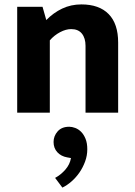

<svg xmlns="http://www.w3.org/2000/svg" viewBox="-20 -511 614 871"><path d="M206 0H58V-480H173L190 -420Q222 -453 262 -472Q302 -491 349 -491Q430 -491 473 -447Q516 -403 516 -318V0H368V-303Q368 -338 351.5 -358.5Q335 -379 303 -379Q279 -379 252.5 -365Q226 -351 206 -328ZM285 203Q257 198 240 179.5Q223 161 223 133Q223 106 241.5 85Q260 64 294 64Q307 64 321.5 69.5Q336 75 348 87Q360 99 368 118.5Q376 138 376 166Q376 195 366 222Q356 249 340.5 271.5Q325 294 304.5 312Q284 330 263 340L230 296Q256 282 276.5 258.5Q297 235 302 206Z"/></svg>

Font: Mukta Malar ExtraBold
Style: Regular
Weight: 800
Designer: Aadarsh Rajan, Girish Dalvi, Yashodeep Gholap
Foundry: Ek Type
Version: Version 2.538;PS 1.000;hotconv 16.6.51;makeotf.lib2.5.65220;